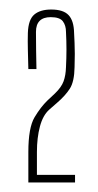

<svg xmlns="http://www.w3.org/2000/svg" viewBox="-20 -823 206 403"><path d="M39.5 -440Q39.5 -456 39.5 -472.2Q39.5 -488.5 39.5 -504Q39.5 -555 52.5 -576.8Q65.5 -598.5 79.5 -612L95.5 -627Q109 -640 113.5 -652.5Q118 -665 118.5 -682Q119.5 -701 119.5 -719.2Q119.5 -737.5 118.5 -756Q118.5 -769.5 112 -778.2Q105.5 -787 86.5 -787Q55.5 -787 55.5 -756Q55.5 -737.5 55.8 -717.5Q56 -697.5 56.5 -678H39.5Q39 -699 38.5 -718Q38 -737 38.5 -754Q39.5 -782 52 -792.5Q64.5 -803 87.5 -803Q113 -803 124 -791.2Q135 -779.5 135.5 -754Q136 -743.5 136.5 -732.8Q137 -722 137 -709.8Q137 -697.5 136.5 -682Q136 -651.5 126.5 -636.8Q117 -622 99.5 -607L83.5 -593Q70 -581 63.8 -557.5Q57.5 -534 57.5 -504V-456H137.5V-440Z"/></svg>

Font: Big Shoulders Display Thin Thin
Style: Regular
Weight: 250
Version: Version 2.002